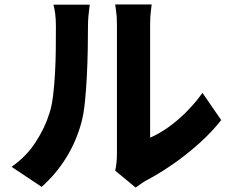

<svg xmlns="http://www.w3.org/2000/svg" viewBox="-20 -789 1040 862"><path d="M497 -23Q501 -38 503 -58.5Q505 -79 505 -101Q505 -112 505 -145Q505 -178 505 -224Q505 -270 505 -324Q505 -378 505 -433Q505 -488 505 -537Q505 -586 505 -623.5Q505 -661 505 -679Q505 -715 501 -741.5Q497 -768 497 -769H661Q661 -768 657.5 -741Q654 -714 654 -678Q654 -660 654 -627.5Q654 -595 654 -553Q654 -511 654 -464.5Q654 -418 654 -373Q654 -328 654 -287.5Q654 -247 654 -216.5Q654 -186 654 -171Q694 -188 735.5 -217.5Q777 -247 816.5 -286.5Q856 -326 889 -372L973 -250Q933 -198 874.5 -145.5Q816 -93 753.5 -50Q691 -7 635 22Q618 32 607.5 40Q597 48 589 53ZM32 -40Q99 -87 140.5 -151.5Q182 -216 201 -278Q212 -309 218 -357Q224 -405 227 -460Q230 -515 230.5 -570Q231 -625 231 -671Q231 -703 228 -726Q225 -749 220 -768H383Q383 -767 381 -752.5Q379 -738 377 -716.5Q375 -695 375 -673Q375 -627 374 -568.5Q373 -510 370 -449Q367 -388 361.5 -333.5Q356 -279 346 -241Q323 -155 277.5 -81.5Q232 -8 167 50Z"/></svg>

Font: Noto Sans SC ExtraBold
Style: Regular
Weight: 800
Designer: Ryoko NISHIZUKA 西塚涼子 (kana, bopomofo & ideographs); Paul D. Hunt (Latin, Greek & Cyrillic); Sandoll Communications 산돌커뮤니
Foundry: Adobe
Version: Version 2.004-H2;hotconv 1.0.118;makeotfexe 2.5.65603